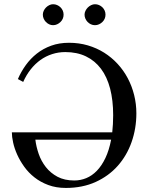

<svg xmlns="http://www.w3.org/2000/svg" viewBox="-20 -882 705 917"><path d="M148.9 -214.8Q152.8 -181.6 164.8 -147Q176.8 -112.3 199 -84Q221.2 -55.7 254.6 -37.8Q288.1 -20 335 -20Q364.3 -20 391.8 -31.2Q419.4 -42.5 442.6 -66.4Q465.8 -90.3 483.4 -127.2Q501 -164.1 510.7 -214.8ZM631.3 -340.8Q631.3 -268.6 608.6 -203.9Q585.9 -139.2 542.7 -90.3Q499.5 -41.5 436.8 -12.9Q374 15.6 294.4 15.6Q248 15.6 210.7 1.7Q173.3 -12.2 144.8 -34.7Q116.2 -57.1 95.7 -85.7Q75.2 -114.3 62 -143.8Q48.8 -173.3 42.7 -201.2Q36.6 -229 36.6 -250H516.1Q518.1 -269 519.3 -289.3Q520.5 -309.6 520.5 -332Q520.5 -402.8 505.9 -459Q491.2 -515.1 462.2 -553.7Q433.1 -592.3 390.4 -612.8Q347.7 -633.3 292 -633.3Q258.8 -633.3 228.8 -623.5Q198.7 -613.8 173.1 -595.5Q147.5 -577.1 126.5 -550.5Q105.5 -523.9 90.8 -490.7L65.4 -504.4Q80.6 -539.6 103 -570.8Q125.5 -602.1 155.8 -626Q186 -649.9 224.4 -663.8Q262.7 -677.7 309.6 -677.7Q356.9 -677.7 399.4 -665.3Q441.9 -652.8 477.5 -630.4Q513.2 -607.9 541.7 -576.9Q570.3 -545.9 590.1 -508.5Q609.9 -471.2 620.6 -428.5Q631.3 -385.7 631.3 -340.8ZM283.7 -812Q283.7 -801.8 279.8 -792.7Q275.9 -783.7 268.8 -776.9Q261.7 -770 252.7 -765.9Q243.7 -761.7 233.4 -761.7Q223.6 -761.7 214.8 -765.9Q206.1 -770 199.2 -777.1Q192.4 -784.2 188.5 -793.2Q184.6 -802.2 184.6 -812Q184.6 -821.3 188.7 -830.3Q192.9 -839.4 199.7 -846.2Q206.5 -853 215.3 -857.4Q224.1 -861.8 233.4 -861.8Q243.7 -861.8 252.7 -857.9Q261.7 -854 268.8 -847.2Q275.9 -840.3 279.8 -831.3Q283.7 -822.3 283.7 -812ZM483.9 -812Q483.9 -801.8 480 -792.7Q476.1 -783.7 469 -776.9Q461.9 -770 452.9 -765.9Q443.8 -761.7 433.6 -761.7Q423.3 -761.7 414.3 -765.9Q405.3 -770 398.4 -777.1Q391.6 -784.2 387.7 -793.2Q383.8 -802.2 383.8 -812Q383.8 -821.3 388.2 -830.3Q392.6 -839.4 399.4 -846.2Q406.2 -853 415.3 -857.4Q424.3 -861.8 433.6 -861.8Q443.8 -861.8 452.9 -857.9Q461.9 -854 469 -847.2Q476.1 -840.3 480 -831.3Q483.9 -822.3 483.9 -812Z"/></svg>

Font: Doulos SIL Compact
Style: Regular
Weight: 400
Designer: Walt Agee, Victor Gaultney, Peter Martin, Debbi Hosken
Foundry: SIL International
Version: Version 4.110; 2011; Maintenance release ; LnSpcTght